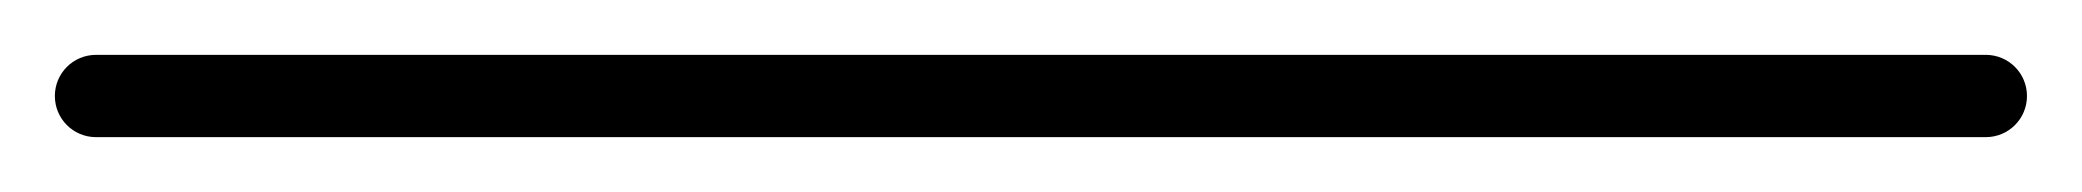

<svg xmlns="http://www.w3.org/2000/svg" viewBox="-35 -35 759 70"><path d="M0 -15C-8.3 -15 -15 -8.3 -15 0C-15 8.3 -8.3 15 0 15C229.7 15 459.3 15 689 15C697.3 15 704 8.3 704 0C704 -8.3 697.3 -15 689 -15C459.3 -15 229.7 -15 0 -15Z"/></svg>

Font: FRB American Cursive Just Baseline
Style: Italic
Weight: 400
Italic angle: -25°
Version: Version 2.0;Modular Font Editor K font №1